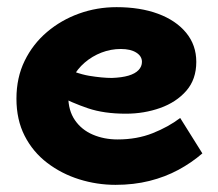

<svg xmlns="http://www.w3.org/2000/svg" viewBox="-20 -503 609 537"><path d="M303 14Q251 14 201.5 -1.5Q152 -17 112 -47.5Q72 -78 49 -123Q26 -168 26 -227Q26 -286 49 -333Q72 -380 111.5 -413.5Q151 -447 201 -465Q251 -483 306 -483Q372 -483 422 -464.5Q472 -446 500.5 -411.5Q529 -377 529 -330Q529 -281 501 -249Q473 -217 428 -201Q383 -185 332 -185Q271 -185 226.5 -200Q182 -215 138 -238V-323Q193 -297 229.5 -291Q266 -285 293 -285Q321 -286 339.5 -291.5Q358 -297 367.5 -307Q377 -317 377 -330Q377 -346 361 -356Q345 -366 318 -366Q290 -366 264 -356Q238 -346 217 -328Q196 -310 183.5 -286Q171 -262 171 -233Q171 -194 189.5 -167Q208 -140 239.5 -126.5Q271 -113 309 -113Q363 -113 407 -130.5Q451 -148 484 -173L546 -74Q516 -48 479 -28Q442 -8 398 3Q354 14 303 14Z"/></svg>

Font: BioRhyme ExtraBold ExtraBold
Style: Regular
Weight: 800
Version: Version 1.600;gftools[0.9.33]